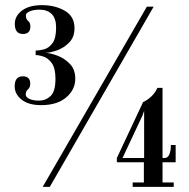

<svg xmlns="http://www.w3.org/2000/svg" viewBox="-20 -726 733 746"><path d="M140 -317.5Q90.5 -317.5 63.8 -339Q37 -360.5 37 -390.5Q37 -429.5 68.5 -429.5Q97.5 -429.5 97.5 -401Q97.5 -385.5 88.8 -379Q80 -372.5 80 -358Q80 -348.5 94.2 -341.8Q108.5 -335 131.5 -335Q157.5 -335 176.5 -352.8Q195.5 -370.5 195.5 -420Q195.5 -460 181.8 -479.8Q168 -499.5 150 -505.8Q132 -512 118.5 -512V-529.5Q132 -529.5 150.8 -534.2Q169.5 -539 183.8 -558Q198 -577 198 -619Q198 -654 181 -671.2Q164 -688.5 133.5 -688.5Q110.5 -688.5 95.5 -682Q80.5 -675.5 80.5 -666.5Q80.5 -651.5 89.2 -644.8Q98 -638 98 -623Q98 -594 69 -594Q37.5 -594 37.5 -633.5Q37.5 -663.5 65.2 -684.8Q93 -706 143 -706Q194 -706 231.8 -684.2Q269.5 -662.5 269.5 -616.5Q269.5 -582 249 -561Q228.5 -540 201.8 -530.5Q175 -521 156.5 -520.5Q175.5 -520 203 -509.8Q230.5 -499.5 251.5 -477.8Q272.5 -456 272.5 -420Q272.5 -377.5 237.2 -347.5Q202 -317.5 140 -317.5ZM146 0 550.5 -700H577L173.5 0ZM495.5 0V-17H539V-95.5H434V-112L536 -329.5Q552 -336.5 567.2 -350.5Q582.5 -364.5 591.5 -384.5H611.5V-112H619Q632 -112 638 -126.2Q644 -140.5 644 -162.5H662.5V-95.5H611.5V-17H655V0ZM540 -295.5 533 -276 456 -112H540Z"/></svg>

Font: Imbue 50pt
Style: Regular
Weight: 400
Designer: Tyler Finck
Foundry: Etcetera Type Company
Version: Version 1.102; ttfautohint (v1.8.3)